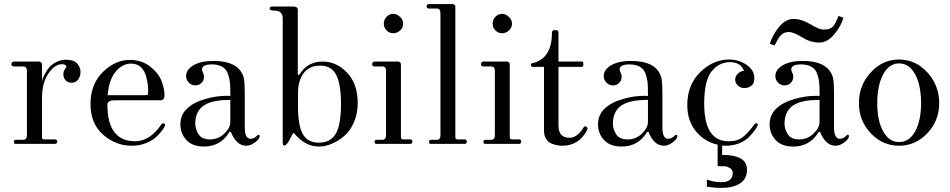

<svg xmlns="http://www.w3.org/2000/svg" viewBox="-20 -706 4662 942"><path d="M55 0Q48 0 48 -12Q48 -20 58 -20H93Q112 -20 112 -43V-358Q112 -380 93 -380H48Q36 -380 36 -391Q36 -404 49 -404H170Q186 -404 186 -388V-307Q187 -311 189 -318.5Q191 -326 200.5 -344Q210 -362 222 -376Q234 -390 256 -401.5Q278 -413 304 -413Q341 -413 358 -395Q375 -377 375 -352Q375 -331 363 -315.5Q351 -300 332 -300Q314 -300 302.5 -311.5Q291 -323 291 -341Q291 -359 301 -370Q309 -378 303.5 -384.5Q298 -391 284 -391Q249 -391 217.5 -345.5Q186 -300 186 -222V-36Q186 -27 188 -24.5Q190 -22 197 -22H248Q261 -22 261 -12Q261 0 248 0Z M627 9Q548 9 486 -45Q424 -99 424 -196Q424 -293 484.5 -352.5Q545 -412 617 -412Q675 -412 715.5 -380.5Q756 -349 771.5 -311Q787 -273 787 -238Q787 -214 768 -214H559Q540 -214 531.5 -213.5Q523 -213 515 -208Q507 -203 507 -193Q507 -13 643 -13H646Q717 -15 772 -96Q777 -103 785 -100Q793 -97 789 -88Q786 -81 776.5 -67.5Q767 -54 748 -35.5Q729 -17 697 -4Q665 9 627 9ZM508 -239H687Q702 -239 704.5 -241Q707 -243 707 -257Q707 -272 705.5 -287.5Q704 -303 697 -331Q690 -359 671 -376.5Q652 -394 623 -394Q581 -394 548 -355Q515 -316 508 -239Z M981 13Q924 13 894.5 -19Q865 -51 865 -96Q865 -144 899.5 -175Q934 -206 987 -220Q1038 -236 1096 -236L1110 -235V-254Q1110 -284 1108 -303Q1106 -322 1098 -344.5Q1090 -367 1070 -378.5Q1050 -390 1019 -390Q971 -390 971 -365Q971 -360 976 -349Q981 -338 981 -333Q981 -310 969 -300Q958 -287 938 -287Q920 -287 906 -301Q893 -315 893 -332Q893 -351 906 -367Q942 -407 1027 -407Q1122 -407 1158 -361Q1174 -340 1177.5 -316Q1181 -292 1181 -235V-80Q1181 -25 1210 -25Q1226 -25 1242 -41Q1243 -42 1244 -43Q1246 -45 1248 -45Q1254 -45 1254 -38Q1254 -24 1231.5 -7.5Q1209 9 1188 9Q1162 9 1142.5 -10.5Q1123 -30 1113 -59H1106Q1063 13 981 13ZM1010 -22Q1051 -22 1080.5 -50.5Q1110 -79 1110 -107V-216Q1033 -216 993 -196Q938 -169 938 -99Q938 -73 954 -47.5Q970 -22 1010 -22Z M1545 13Q1478 13 1426 -49Q1420 -54 1419 -53.5Q1418 -53 1412 -43L1407 -32Q1401 -21 1395 -10.5Q1389 0 1383 4Q1376 10 1371.5 7Q1367 4 1367 -4V-617Q1367 -633 1358 -643Q1348 -654 1326 -654Q1303 -654 1303 -664Q1303 -674 1316 -674H1418Q1441 -674 1441 -658V-345Q1441 -331 1451 -343Q1490 -404 1563 -404Q1631 -404 1683 -349.5Q1735 -295 1735 -201Q1735 -148 1716 -105Q1697 -62 1667.5 -37.5Q1638 -13 1606 0Q1574 13 1545 13ZM1544 -6Q1602 -6 1627.5 -50Q1653 -94 1653 -197Q1653 -291 1630 -337.5Q1607 -384 1551 -384Q1496 -384 1469 -346Q1442 -308 1442 -249V-186Q1442 -89 1466 -47.5Q1490 -6 1544 -6Z M1909 -543Q1890 -543 1876.5 -557Q1863 -571 1863 -590Q1863 -609 1876.5 -623.5Q1890 -638 1909 -638Q1928 -638 1943 -623Q1958 -608 1958 -590Q1958 -571 1943.5 -557Q1929 -543 1909 -543ZM1825 0Q1818 0 1818 -12Q1818 -20 1828 -20H1856Q1874 -20 1874 -43V-358Q1874 -380 1856 -380H1818Q1806 -380 1806 -391Q1806 -404 1819 -404H1932Q1947 -404 1947 -388V-36Q1947 -27 1950 -24.5Q1953 -22 1960 -22H1993Q2003 -22 2003 -12Q2003 0 1993 0Z M2092 0Q2085 0 2085 -12Q2085 -20 2095 -20H2124Q2141 -20 2141 -43V-639Q2141 -664 2124 -664H2085Q2073 -664 2073 -675Q2073 -686 2086 -686H2199Q2214 -686 2214 -671V-36Q2214 -27 2217 -24.5Q2220 -22 2227 -22H2260Q2270 -22 2270 -12Q2270 0 2260 0Z M2443 -543Q2424 -543 2410.5 -557Q2397 -571 2397 -590Q2397 -609 2410.5 -623.5Q2424 -638 2443 -638Q2462 -638 2477 -623Q2492 -608 2492 -590Q2492 -571 2477.5 -557Q2463 -543 2443 -543ZM2359 0Q2352 0 2352 -12Q2352 -20 2362 -20H2390Q2408 -20 2408 -43V-358Q2408 -380 2390 -380H2352Q2340 -380 2340 -391Q2340 -404 2353 -404H2466Q2481 -404 2481 -388V-36Q2481 -27 2484 -24.5Q2487 -22 2494 -22H2527Q2537 -22 2537 -12Q2537 0 2527 0Z M2739 9Q2727 9 2715 7Q2703 5 2686.5 -1.5Q2670 -8 2659.5 -24.5Q2649 -41 2649 -65V-378H2594Q2585 -378 2585 -388Q2585 -392 2587 -394Q2589 -396 2590 -396Q2591 -396 2593 -396Q2688 -419 2688 -545Q2688 -558 2700 -558H2709Q2720 -558 2720 -545V-404H2835Q2842 -404 2842 -394V-388Q2842 -378 2835 -378H2720V-91Q2720 -30 2774 -30Q2811 -30 2841 -77Q2845 -86 2849 -86Q2862 -86 2862 -75Q2862 -70 2859 -65Q2819 9 2739 9Z M3030 13Q2973 13 2943.5 -19Q2914 -51 2914 -96Q2914 -144 2948.5 -175Q2983 -206 3036 -220Q3087 -236 3145 -236L3159 -235V-254Q3159 -284 3157 -303Q3155 -322 3147 -344.5Q3139 -367 3119 -378.5Q3099 -390 3068 -390Q3020 -390 3020 -365Q3020 -360 3025 -349Q3030 -338 3030 -333Q3030 -310 3018 -300Q3007 -287 2987 -287Q2969 -287 2955 -301Q2942 -315 2942 -332Q2942 -351 2955 -367Q2991 -407 3076 -407Q3171 -407 3207 -361Q3223 -340 3226.5 -316Q3230 -292 3230 -235V-80Q3230 -25 3259 -25Q3275 -25 3291 -41Q3292 -42 3293 -43Q3295 -45 3297 -45Q3303 -45 3303 -38Q3303 -24 3280.5 -7.5Q3258 9 3237 9Q3211 9 3191.5 -10.5Q3172 -30 3162 -59H3155Q3112 13 3030 13ZM3059 -22Q3100 -22 3129.5 -50.5Q3159 -79 3159 -107V-216Q3082 -216 3042 -196Q2987 -169 2987 -99Q2987 -73 3003 -47.5Q3019 -22 3059 -22Z M3688 -101Q3702 -101 3696 -88Q3692 -79 3683 -66.5Q3674 -54 3656 -35Q3638 -16 3608 -3.5Q3578 9 3542 9Q3529 9 3523 8V54Q3645 54 3645 126Q3645 172 3610.5 194Q3576 216 3519 216Q3486 216 3448 210V175Q3485 188 3517 188Q3575 188 3575 143Q3575 127 3562 119Q3549 111 3537 110Q3525 109 3501 109V4Q3438 -10 3395 -61Q3352 -112 3352 -191Q3352 -290 3415.5 -352Q3479 -414 3557 -414Q3605 -414 3643 -388Q3681 -362 3681 -322Q3681 -296 3666 -285Q3651 -274 3632 -274Q3613 -274 3600 -286.5Q3587 -299 3587 -316Q3587 -332 3600.5 -345Q3614 -358 3630 -358Q3615 -401 3561 -401Q3508 -401 3471.5 -356Q3435 -311 3435 -197Q3435 -13 3555 -13Q3599 -13 3626 -34.5Q3653 -56 3681 -96Q3684 -101 3688 -101Z M3780 -483 3757 -491Q3770 -534 3802 -573.5Q3834 -613 3873 -613Q3913 -613 3956 -587Q3999 -561 4018 -561Q4030 -561 4038.5 -562Q4047 -563 4054 -567Q4061 -571 4065 -574Q4069 -577 4074 -585Q4079 -593 4080.5 -596.5Q4082 -600 4087 -611.5Q4092 -623 4094 -628L4118 -619Q4106 -577 4072.5 -537Q4039 -497 3999 -497Q3957 -497 3915 -523Q3873 -549 3850 -549Q3819 -549 3800 -519Q3796 -513 3780 -483ZM3872 13Q3815 13 3785.5 -19Q3756 -51 3756 -96Q3756 -144 3790.5 -175Q3825 -206 3878 -220Q3929 -236 3987 -236L4001 -235V-254Q4001 -284 3999 -303Q3997 -322 3989 -344.5Q3981 -367 3961 -378.5Q3941 -390 3910 -390Q3862 -390 3862 -365Q3862 -360 3867 -349Q3872 -338 3872 -333Q3872 -310 3860 -300Q3849 -287 3829 -287Q3811 -287 3797 -301Q3784 -315 3784 -332Q3784 -351 3797 -367Q3833 -407 3918 -407Q4013 -407 4049 -361Q4065 -340 4068.5 -316Q4072 -292 4072 -235V-80Q4072 -25 4101 -25Q4117 -25 4133 -41Q4134 -42 4135 -43Q4137 -45 4139 -45Q4145 -45 4145 -38Q4145 -24 4122.5 -7.5Q4100 9 4079 9Q4053 9 4033.5 -10.5Q4014 -30 4004 -59H3997Q3954 13 3872 13ZM3901 -22Q3942 -22 3971.5 -50.5Q4001 -79 4001 -107V-216Q3924 -216 3884 -196Q3829 -169 3829 -99Q3829 -73 3845 -47.5Q3861 -22 3901 -22Z M4194 -200Q4194 -287 4252 -350.5Q4310 -414 4391 -414Q4472 -414 4530 -350.5Q4588 -287 4588 -200Q4588 -114 4530 -52.5Q4472 9 4391 9Q4310 9 4252 -52.5Q4194 -114 4194 -200ZM4391 -9Q4441 -9 4470 -61.5Q4499 -114 4499 -200Q4499 -287 4470 -341Q4441 -395 4391 -395Q4342 -395 4313 -341Q4284 -287 4284 -200Q4284 -114 4313 -61.5Q4342 -9 4391 -9Z"/></svg>

Font: HK Venetian
Style: Regular
Weight: 400
Designer: Alfredo Marco Pradil
Foundry: Alfredo Marco Pradil
Version: Version 1.000;PS 001.000;hotconv 1.0.88;makeotf.lib2.5.64775